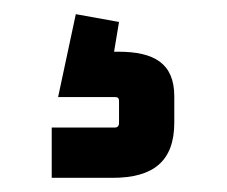

<svg xmlns="http://www.w3.org/2000/svg" viewBox="-20 -36 321 271"><path d="M148 137C148 142 146 144 142 144H53V215H139C197 215 226 191 226 137V100C226 53 197 37 147 37H141L148 -5L87 -16L62 101H142C146 101 148 102 148 107Z"/></svg>

Font: Gemini
Style: Regular
Weight: 700
Designer: Pushpananda Ekanayake, Sol Matas, Kosala Senevirathne
Foundry: Mooniak
Version: Version 1.000;PS 1.0;hotconv 1.0.86;makeotf.lib2.5.63406